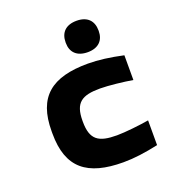

<svg xmlns="http://www.w3.org/2000/svg" viewBox="-133 -833 867 948"><g transform="rotate(-20 300.0 -359.0)"><path d="M73 -256V-244C73 -63 165 9 355 9C411 9 470 1 539 -14V-144C493 -136 413 -127 370 -127C274 -127 234 -152 234 -248V-252C234 -348 274 -373 370 -373C413 -373 493 -364 539 -356V-486C470 -501 410 -509 355 -509C165 -509 73 -437 73 -256ZM288 -642C288 -593 318 -562 375 -562C431 -562 461 -593 461 -642V-645C461 -696 431 -727 375 -727C318 -727 288 -696 288 -645Z"/></g></svg>

Font: LT Wave Mono Black
Style: Regular
Weight: 900
Designer: Daniel Lyons
Version: Version 2.5 (Glyphs App)